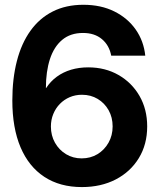

<svg xmlns="http://www.w3.org/2000/svg" viewBox="-20 -759 657 791"><path d="M317.4 11.7Q226.9 11.7 162.7 -30.4Q98.5 -72.5 64.6 -152.3Q30.8 -232.1 30.8 -345.1Q30.8 -435.1 49.6 -507.7Q68.3 -580.3 105.4 -632.1Q142.5 -684 197.2 -711.6Q251.8 -739.3 323.4 -739.3Q396.1 -739.3 451 -711.9Q506 -684.6 539.1 -637.3Q572.2 -590 578.5 -529.6H438.2Q430.1 -572.5 399.9 -597.8Q369.7 -623.2 321.9 -623.2Q270 -623.2 236.1 -594.7Q202.2 -566.2 185.6 -515.2Q169.1 -464.2 169.1 -396.2H170Q188 -423.9 214.1 -443Q240.2 -462 272.9 -471.8Q305.7 -481.5 343.2 -481.5Q413.6 -481.5 468.5 -449.9Q523.4 -418.3 554.9 -363.5Q586.4 -308.6 586.4 -238.2Q586.4 -164.1 552 -107.7Q517.6 -51.3 457 -19.8Q396.3 11.7 317.4 11.7ZM316.4 -106.5Q352.7 -106.5 381.5 -123.8Q410.2 -141.2 427.1 -171.1Q444 -201 444 -238.2Q444 -275.4 427.5 -304.9Q410.9 -334.4 382.5 -351.5Q354 -368.6 317.7 -368.6Q290.6 -368.6 267.3 -358.7Q244.1 -348.8 226.7 -331Q209.4 -313.3 199.6 -289.5Q189.7 -265.6 189.7 -237.8Q189.7 -200.8 206.5 -171Q223.3 -141.2 252.1 -123.8Q280.8 -106.5 316.4 -106.5Z"/></svg>

Font: Inter Khmer Looped
Style: Regular
Weight: 400
Designer: Rasmus Andersson, Sovichet Tep
Foundry: Anagata Design
Version: Version 1.000